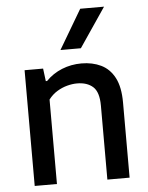

<svg xmlns="http://www.w3.org/2000/svg" viewBox="-56 -853 694 899"><g transform="rotate(-5 291.0 -404.0)"><path d="M70.5 0V-544H157.5L165 -484.5H171Q203 -517.5 246.2 -535Q289.5 -552.5 338 -552.5Q390 -552.5 430.2 -533Q470.5 -513.5 493.5 -469.8Q516.5 -426 516.5 -353V0H412V-347.5Q412 -411.5 384.5 -436.2Q357 -461 309.5 -461Q287.5 -461 263 -454.5Q238.5 -448 215.5 -434Q192.5 -420 175 -397V0ZM246 -623.5 355 -808H467L342 -623.5Z"/></g></svg>

Font: Encode Sans Condensed Thin Medium
Style: Regular
Weight: 500
Version: Version 3.002